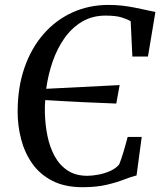

<svg xmlns="http://www.w3.org/2000/svg" viewBox="-20 -772 672 800"><path d="M324.5 8Q249.5 8 197.8 -18.8Q146 -45.5 114.2 -90.8Q82.5 -136 68 -192Q53.5 -248 53.5 -306.5Q53.5 -408 82 -490Q110.5 -572 161.8 -630.5Q213 -689 282 -720.2Q351 -751.5 432 -751.5Q464 -751.5 491 -748.2Q518 -745 541.8 -740.2Q565.5 -735.5 586.5 -730.8Q607.5 -726 627.5 -722L596.5 -536.5H531.5L524.5 -683.5Q509.5 -692.5 485.5 -699.8Q461.5 -707 419.5 -707Q365 -707 322.5 -682Q280 -657 249.2 -613.8Q218.5 -570.5 199.5 -515.8Q180.5 -461 172.5 -402L478.5 -417.5L464.5 -340.5Q441 -341.5 405.5 -343Q370 -344.5 328.8 -346.2Q287.5 -348 245.8 -350.5Q204 -353 168.5 -355Q167.5 -342.5 167 -329.5Q166.5 -316.5 167 -303.5Q168 -254 177.5 -206.8Q187 -159.5 207.5 -121.8Q228 -84 261.5 -61.8Q295 -39.5 344 -39.5Q364.5 -39.5 390.8 -44.5Q417 -49.5 440.5 -60.2Q464 -71 477 -87.5Q481.5 -99 486.2 -113Q491 -127 495.5 -142.2Q500 -157.5 504.2 -172.8Q508.5 -188 512 -201.5H570.5L549 -41Q527.5 -36 497 -24Q466.5 -12 424 -2Q381.5 8 324.5 8Z"/></svg>

Font: Merriweather 60pt
Style: Italic
Weight: 400
Italic angle: -7.8°
Version: Version 2.101